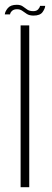

<svg xmlns="http://www.w3.org/2000/svg" viewBox="-30 -781 218 801"><path d="M56 0V-675H92V0ZM110 -716Q92.5 -716 82 -722.8Q71.5 -729.5 62.8 -736Q54 -742.5 41 -742.5Q27 -742.5 19.8 -735.2Q12.5 -728 12 -721H-10Q-9 -733 2.5 -747Q14 -761 40 -761Q56 -761 65.2 -754.2Q74.5 -747.5 83.8 -741Q93 -734.5 109 -734.5Q122.5 -734.5 129.2 -742Q136 -749.5 137 -756.5H158.5Q158 -745.5 147.8 -730.8Q137.5 -716 110 -716Z"/></svg>

Font: Anybody ExtraLight
Style: Regular
Weight: 200
Designer: Tyler Finck
Foundry: Etcetera Type Company
Version: Version 1.010; ttfautohint (v1.8.3) -l 8 -r 50 -G 200 -x 14 